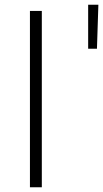

<svg xmlns="http://www.w3.org/2000/svg" viewBox="-20 -788 434 808"><path d="M106 0H156V-742H106ZM351 -583H388L394 -768H351Z"/></svg>

Font: Chess Sans Light
Style: Regular
Weight: 300
Designer: Wolf Bōese
Foundry: Wolf Bōese
Version: Version 7.223;Glyphs 3.3 (3306)